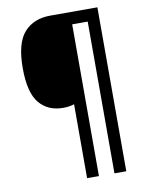

<svg xmlns="http://www.w3.org/2000/svg" viewBox="-96 -828 785 1023"><g transform="rotate(-10 297.0 -316.5)"><path d="M503 127H439V-694H355V127H291V-273Q266 -264 231 -264Q149 -264 102 -320.5Q55 -377 55 -509Q55 -645 106.5 -702.5Q158 -760 248 -760H503Z"/></g></svg>

Font: Noto Sans Ethiopic SemiCondensed Medium
Style: Regular
Weight: 500
Width: 4
Designer: Monotype Design Team
Foundry: Monotype Imaging Inc.
Version: Version 2.102; ttfautohint (v1.8.4.7-5d5b)